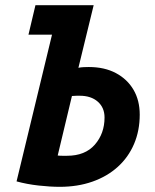

<svg xmlns="http://www.w3.org/2000/svg" viewBox="-20 -713 600 742"><path d="M211 9Q174 9 129 4Q84 -1 44 -12L181 -579H90L117 -693H342L283 -451Q292 -453 303.5 -453.5Q315 -454 323 -454Q384 -454 428 -430.5Q472 -407 496 -366Q520 -325 520 -270Q520 -208 498 -156.5Q476 -105 435 -68Q394 -31 337 -11Q280 9 211 9ZM239 -111Q309 -111 346.5 -154Q384 -197 384 -259Q384 -297 358 -320Q332 -343 288 -343Q284 -343 276.5 -343Q269 -343 258 -342L203 -112Q210 -111 221 -111Q232 -111 239 -111Z"/></svg>

Font: Ubuntu Sans Mono
Style: Bold Italic
Weight: 700
Italic angle: -13.5°
Monospace: yes
Designer: Dalton Maag Ltd
Foundry: Dalton Maag Ltd
Version: Version 1.006